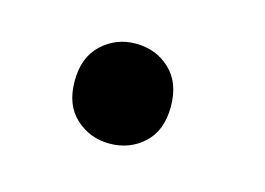

<svg xmlns="http://www.w3.org/2000/svg" viewBox="-37 -185 334 242"><g transform="rotate(15 130.0 -64.0)"><path d="M180.2 -63.5Q180.2 -94.7 161.9 -111.8Q143.6 -128.9 117.2 -128.9Q91.8 -128.9 73.2 -111.8Q54.7 -94.7 54.7 -63.5Q54.7 -32.2 73.2 -15.4Q91.8 1.5 117.2 1.5Q143.6 1.5 161.9 -15.4Q180.2 -32.2 180.2 -63.5Z"/></g></svg>

Font: Radley
Style: Italic
Weight: 400
Italic angle: -12°
Designer: Vernon Adams
Foundry: Vernon Adams
Version: Version 1.003; ttfautohint (v1.6)